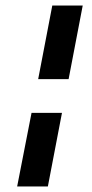

<svg xmlns="http://www.w3.org/2000/svg" viewBox="-20 -677 333 694"><path d="M118 -391 169 -657H279L228 -391ZM42 -3 94 -269H204L153 -3Z"/></svg>

Font: Sansita Swashed Medium
Style: Regular
Weight: 500
Designer: Pablo Cosgaya
Foundry: Omnibus-Type
Version: Version 1.003; ttfautohint (v1.8.3)